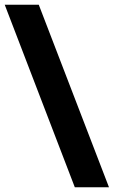

<svg xmlns="http://www.w3.org/2000/svg" viewBox="-20 -731 481 812"><path d="M296.4 61H440.9L144 -710.9H0Z"/></svg>

Font: Shabnam
Style: Bold
Weight: 700
Foundry: DejaVu fonts team - Redesigned by Saber Rastikerdar - Based on Vazir font
Version: Version 5.0.1